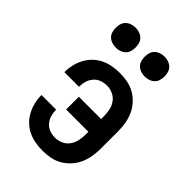

<svg xmlns="http://www.w3.org/2000/svg" viewBox="-219 -835 938 938"><g transform="rotate(45 250.0 -365.5)"><path d="M253 8Q227 8 202 3.5Q177 -1 154 -12Q131 -23 112.5 -41Q94 -59 82 -81.5Q70 -104 64 -129Q58 -154 58 -179V-181H159V-180Q159 -160 164.5 -141.5Q170 -123 183 -108Q196 -93 214.5 -86.5Q233 -80 253 -80Q274 -80 294 -89.5Q314 -99 326.5 -117Q339 -135 343 -156.5Q347 -178 347 -200V-216H193V-304H347V-320Q347 -342 343 -363.5Q339 -385 326.5 -403Q314 -421 294 -430.5Q274 -440 253 -440Q233 -440 214.5 -433.5Q196 -427 183 -412Q170 -397 164.5 -378.5Q159 -360 159 -340V-339H58V-341Q58 -366 64 -391Q70 -416 82 -438.5Q94 -461 112.5 -479Q131 -497 154 -508Q177 -519 202 -523.5Q227 -528 253 -528Q280 -528 306.5 -523Q333 -518 356.5 -504.5Q380 -491 398.5 -470.5Q417 -450 428 -425.5Q439 -401 443.5 -374Q448 -347 448 -320V-200Q448 -173 443.5 -146Q439 -119 428 -94.5Q417 -70 398.5 -49.5Q380 -29 356.5 -15.5Q333 -2 306.5 3Q280 8 253 8ZM351 -601Q337 -601 323.5 -605.5Q310 -610 300 -619.5Q290 -629 286 -642.5Q282 -656 282 -670Q282 -684 286 -697.5Q290 -711 300 -720.5Q310 -730 323.5 -734.5Q337 -739 351 -739Q364 -739 377.5 -734.5Q391 -730 401 -720.5Q411 -711 415 -697.5Q419 -684 419 -670Q419 -656 415 -642.5Q411 -629 401 -619.5Q391 -610 377.5 -605.5Q364 -601 351 -601ZM151 -601Q137 -601 123.5 -605.5Q110 -610 100 -619.5Q90 -629 86 -642.5Q82 -656 82 -670Q82 -684 86 -697.5Q90 -711 100 -720.5Q110 -730 123.5 -734.5Q137 -739 151 -739Q164 -739 177.5 -734.5Q191 -730 201 -720.5Q211 -711 215 -697.5Q219 -684 219 -670Q219 -656 215 -642.5Q211 -629 201 -619.5Q191 -610 177.5 -605.5Q164 -601 151 -601Z"/></g></svg>

Font: Iosevka Custom Semibold
Style: Regular
Weight: 600
Designer: Belleve Invis
Foundry: Belleve Invis
Version: Version 27.0.2; ttfautohint (v1.8.4)